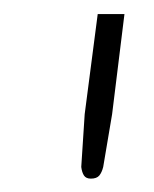

<svg xmlns="http://www.w3.org/2000/svg" viewBox="-20 -728 224 280"><path d="M161.5 -707.5 143.5 -561.5 130.5 -484.5Q128.5 -476.5 124.8 -472Q121 -467.5 112.5 -467.5Q105.5 -467.5 102.5 -472Q99.5 -476.5 98.5 -484.5L103.5 -561.5L122.5 -707.5Z"/></svg>

Font: Lato 2
Style: Italic
Weight: 300
Italic angle: -7°
Designer: Lukasz Dziedzic with Adam Twardoch and Botio Nikoltchev
Foundry: tyPoland Lukasz Dziedzic
Version: Version 2.015; 2015-08-06; http://www.latofonts.com/